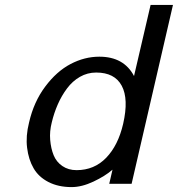

<svg xmlns="http://www.w3.org/2000/svg" viewBox="-20 -742 718 775"><path d="M189 -248Q179.7 -211.9 182.6 -177.2Q185.5 -142.6 196.5 -115.5Q207.5 -88.4 231.7 -71.8Q255.9 -55.2 289.1 -55.2Q360.4 -55.2 408.7 -105.2Q457 -155.3 477.1 -242.2Q500 -342.3 471.4 -395.8Q442.9 -449.2 368.2 -449.2Q333 -449.2 302.7 -431.9Q272.5 -414.6 250.5 -385Q228.5 -355.5 213.4 -321Q198.2 -286.6 189 -248ZM511.2 0H420.9L434.1 -57.1Q404.3 -31.2 357.2 -9Q310.1 13.2 269 13.2Q215.3 13.2 175.5 -7.3Q135.7 -27.8 115.5 -63Q95.2 -98.1 89.4 -145.5Q83.5 -192.9 97.2 -247.1Q116.2 -330.6 162.4 -392.3Q208.5 -454.1 264.9 -483.6Q321.3 -513.2 380.9 -513.2Q480 -513.2 521 -435.1L587.9 -722.2H678.2Z"/></svg>

Font: Perun
Style: Italic
Weight: 400
Italic angle: -12°
Foundry: Stefan Peev, Context Ltd
Version: Version 001.000